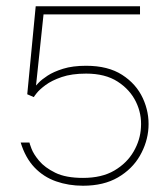

<svg xmlns="http://www.w3.org/2000/svg" viewBox="-20 -583 533 613"><path d="M245 10Q199 10 159 -4Q119 -18 90 -48.5Q61 -79 46 -128H74Q74 -126 80.5 -108.5Q87 -91 105 -69.5Q123 -48 156.5 -31.5Q190 -15 245 -15Q305 -15 345 -38.5Q385 -62 406.5 -99Q428 -136 430 -176Q433 -219 414 -258Q395 -297 355.5 -322.5Q316 -348 255 -348Q209 -348 177 -337Q145 -326 125.5 -311.5Q106 -297 97 -285.5Q88 -274 88 -273L67 -282L94 -563H427V-537H119L95 -310Q95 -310 104 -319.5Q113 -329 132 -341.5Q151 -354 181.5 -363.5Q212 -373 255 -373Q325 -373 370 -344Q415 -315 436 -269.5Q457 -224 454 -175Q451 -128 426.5 -85.5Q402 -43 356.5 -16.5Q311 10 245 10Z"/></svg>

Font: Darker Grotesque Light Light
Style: Regular
Weight: 300
Version: Version 1.000;gftools[0.9.28]